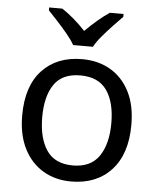

<svg xmlns="http://www.w3.org/2000/svg" viewBox="-54 -813 714 869"><g transform="rotate(5 302.5 -378.0)"><path d="M551 -269Q551 -136 483.5 -63Q416 10 301 10Q230 10 174.5 -22.5Q119 -55 87 -117.5Q55 -180 55 -269Q55 -402 122 -474Q189 -546 304 -546Q377 -546 432.5 -513.5Q488 -481 519.5 -419.5Q551 -358 551 -269ZM146 -269Q146 -174 183.5 -118.5Q221 -63 303 -63Q384 -63 422 -118.5Q460 -174 460 -269Q460 -364 422 -418Q384 -472 302 -472Q220 -472 183 -418Q146 -364 146 -269ZM257 -606Q244 -629 222 -655.5Q200 -682 176 -708Q152 -734 134 -753V-766H194Q220 -749 248 -725Q276 -701 301 -674Q328 -701 356 -725Q384 -749 410 -766H472V-753Q453 -734 428.5 -708Q404 -682 381.5 -655.5Q359 -629 347 -606Z"/></g></svg>

Font: Noto Sans
Style: Regular
Weight: 400
Designer: Monotype Design Team
Foundry: Monotype Imaging Inc.
Version: Version 2.007